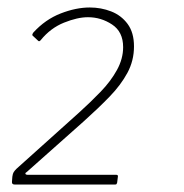

<svg xmlns="http://www.w3.org/2000/svg" viewBox="-20 -877 492 513"><path d="M191 -576Q222 -604 249 -632Q276 -660 292.5 -690Q309 -720 309 -751Q309 -792 279.5 -811.5Q250 -831 215 -831Q187 -831 151 -816.5Q115 -802 89 -770Q85 -765 82 -768L67 -782Q65 -784 69 -790Q101 -825 142 -841Q183 -857 220 -857Q250 -857 277 -846.5Q304 -836 321 -813Q338 -790 338 -753Q338 -715 320.5 -682.5Q303 -650 273 -619Q243 -588 204 -553L51 -417Q47 -415 48 -412.5Q49 -410 53 -410H290Q296 -410 295 -405L293 -389Q292 -387 291.5 -385.5Q291 -384 288 -384H19Q11 -384 12 -392L13 -405Q14 -413 16.5 -417Q19 -421 24 -426Z"/></svg>

Font: Libre Franklin Thin Thin
Style: Italic
Weight: 250
Italic angle: -8°
Version: Version 3.000